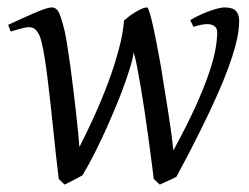

<svg xmlns="http://www.w3.org/2000/svg" viewBox="-20 -477 670 517"><path d="M624 -419.9Q624 -406.7 621.6 -389.6Q619.1 -372.6 612.5 -348.6Q606 -324.7 594.2 -292.7Q582.5 -260.7 563.7 -218.5Q544.9 -176.3 518.3 -122.6Q491.7 -68.8 455.1 -1Q450.7 1.5 445.1 4.2Q439.5 6.8 433.1 9.5Q426.8 12.2 420.9 15.1Q415 18.1 410.2 20L394 4.9Q390.6 -22.5 386.5 -54.4Q382.3 -86.4 377.7 -119.4Q373 -152.3 368.2 -184.8Q363.3 -217.3 358.4 -246.1Q353.5 -274.9 348.9 -298.3Q344.2 -321.8 339.8 -336.9Q339.4 -326.7 333.5 -305.9Q327.6 -285.2 317.9 -257.3Q308.1 -229.5 294.9 -197.3Q281.7 -165 266.6 -131.3Q251.5 -97.7 235.1 -65.2Q218.8 -32.7 202.1 -4.9Q197.8 -2.4 191.7 0.7Q185.5 3.9 178.7 7.6Q171.9 11.2 165.3 14.6Q158.7 18.1 153.8 20L138.2 4.9Q134.8 -22.5 131.1 -55.9Q127.4 -89.4 123.8 -124.8Q120.1 -160.2 116.2 -195.8Q112.3 -231.4 108.4 -263.2Q104.5 -294.9 100.3 -321Q96.2 -347.2 91.8 -363.8Q88.9 -377 84.7 -384.8Q80.6 -392.6 75.9 -397Q71.3 -401.4 66.4 -402.6Q61.5 -403.8 57.1 -403.8Q52.7 -403.8 44.9 -402.1Q37.1 -400.4 28.8 -397.9Q19.5 -395.5 8.8 -392.1L2 -410.2Q22.5 -419.4 41 -428Q59.6 -436.5 74.7 -442.9Q89.8 -449.2 101.3 -453.1Q112.8 -457 119.1 -457Q132.8 -457 139.6 -441.2Q146.5 -425.3 154.8 -390.1Q157.7 -376.5 161.6 -351.8Q165.5 -327.1 169.7 -296.9Q173.8 -266.6 177.7 -233.6Q181.6 -200.7 185.1 -170.9Q188.5 -141.1 190.7 -117.2Q192.9 -93.3 193.8 -81.1Q213.4 -119.1 233.9 -164.3Q254.4 -209.5 271.5 -255.4Q288.6 -301.3 300 -344.5Q311.5 -387.7 314 -421.9Q321.3 -428.2 329.8 -434.6Q338.4 -440.9 346.9 -445.8Q355.5 -450.7 363 -453.9Q370.6 -457 376 -457Q377.9 -457 380.9 -449Q383.8 -440.9 387.2 -427.7Q390.6 -414.6 394.3 -397.2Q397.9 -379.9 401.4 -361.8L408.2 -325.7Q411.6 -307.6 414.1 -293Q417.5 -270 422.1 -242.2Q426.8 -214.4 431.4 -185.1Q436 -155.8 440.2 -126.5Q444.3 -97.2 446.8 -71.8Q483.4 -139.2 506.6 -190.4Q529.8 -241.7 542.7 -280Q555.7 -318.4 560.3 -345Q564.9 -371.6 564.9 -390.1Q564.9 -400.4 557.9 -406.2Q550.8 -412.1 538.1 -412.1Q531.2 -412.1 521.5 -410.2Q511.7 -408.2 501 -404.8L492.2 -422.9Q508.8 -432.6 523.9 -439.2Q539.1 -445.8 551 -449.7Q563 -453.6 571.3 -455.3Q579.6 -457 583 -457Q591.3 -457 598.6 -455.8Q606 -454.6 611.6 -450.7Q617.2 -446.8 620.6 -439.5Q624 -432.1 624 -419.9Z"/></svg>

Font: Gentium Basic
Style: Italic
Weight: 400
Italic angle: -8°
Designer: J. Victor Gaultney and Annie Olsen
Foundry: SIL International
Version: Version 1.102; 2013; Maintenance release